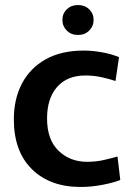

<svg xmlns="http://www.w3.org/2000/svg" viewBox="-20 -732 525 763"><path d="M300 11Q179 11 107 -59.5Q35 -130 35 -258Q35 -338 67 -399.5Q99 -461 161 -496Q223 -531 313 -531Q346 -531 383.5 -524.5Q421 -518 453 -505L439 -410Q416 -418 384.5 -425Q353 -432 319 -432Q247 -432 207 -386.5Q167 -341 167 -261Q167 -177 212.5 -133Q258 -89 326 -89Q362 -89 394 -96.5Q426 -104 447 -110L458 -17Q432 -6 387.5 2.5Q343 11 300 11ZM290 -593Q263 -593 245.5 -610.5Q228 -628 228 -653Q228 -678 245.5 -695Q263 -712 290 -712Q317 -712 334.5 -695Q352 -678 352 -653Q352 -628 334.5 -610.5Q317 -593 290 -593Z"/></svg>

Font: Murecho Medium
Style: Regular
Weight: 500
Designer: Neil Summerour
Foundry: Positype
Version: Version 1.010; ttfautohint (v1.8.3)